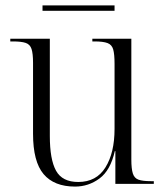

<svg xmlns="http://www.w3.org/2000/svg" viewBox="-20 -679 610 709"><path d="M257 10Q180 10 141 -36Q102 -82 102 -185V-447Q102 -481 96.5 -498Q91 -515 75 -520.5Q59 -526 27 -526H18V-536H164V-177Q164 -90 187 -48.5Q210 -7 269 -7Q336 -7 369.5 -61Q403 -115 403 -203V-443Q403 -479 398 -496.5Q393 -514 377 -520Q361 -526 329 -526H321V-536H465V-90Q465 -56 470.5 -38.5Q476 -21 491.5 -15.5Q507 -10 537 -10H548V0H406V-121H404Q388 -50 347.5 -20Q307 10 257 10ZM137 -639V-659H403V-639Z"/></svg>

Font: Noto Serif Display SemiCondensed Light
Style: Regular
Weight: 300
Width: 4
Designer: Monotype Design Team
Foundry: Monotype Imaging Inc.
Version: Version 2.009